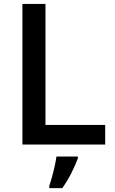

<svg xmlns="http://www.w3.org/2000/svg" viewBox="-20 -734 583 975"><path d="M93.8 0V-713.9H210.9V-99.6H514.2V0ZM375.5 61V69.8Q364.3 101.1 343.3 143.1Q322.3 185.1 296.4 221.2H230.5V208.5Q236.8 190.9 244.1 164.3Q251.5 137.7 257.6 110.1Q263.7 82.5 266.6 61Z"/></svg>

Font: Open Sans SemiBold
Style: Regular
Weight: 600
Designer: Monotype Design Team
Foundry: Monotype Imaging Inc.
Version: Version 3.003; ttfautohint (v1.8.4)